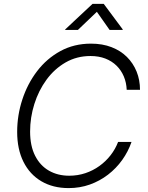

<svg xmlns="http://www.w3.org/2000/svg" viewBox="-20 -963 763 993"><path d="M335 9.8Q253.9 9.8 193.8 -25.6Q133.8 -61 101.3 -126.2Q68.8 -191.4 68.8 -280.8Q68.8 -366.7 95.5 -448.2Q122.1 -529.8 171.9 -595Q221.7 -660.2 292.2 -698.7Q362.8 -737.3 450.7 -737.3Q509.8 -737.3 556.6 -719.2Q603.5 -701.2 636.2 -668.7Q668.9 -636.2 686.5 -592.8Q704.1 -549.3 704.1 -498.5H635.3Q633.8 -535.6 620.4 -567.6Q606.9 -599.6 582.8 -623.3Q558.6 -647 524.7 -660.2Q490.7 -673.3 448.2 -673.3Q377 -673.3 319.3 -640.1Q261.7 -606.9 220.7 -551Q179.7 -495.1 157.7 -425.3Q135.7 -355.5 135.7 -282.7Q135.7 -208.5 161.6 -157.5Q187.5 -106.4 233.2 -80.3Q278.8 -54.2 337.9 -54.2Q381.8 -54.2 421.4 -67.4Q460.9 -80.6 494.1 -104.5Q527.3 -128.4 552 -160.2Q576.7 -191.9 590.8 -229H660.2Q643.1 -179.2 612.1 -135.7Q581.1 -92.3 538.6 -59.6Q496.1 -26.9 444.6 -8.5Q393.1 9.8 335 9.8ZM382.8 -808.1H316.9L317.4 -811L458.5 -942.9H516.6L614.7 -811L614.3 -808.1H546.9L481 -901.9Z"/></svg>

Font: Inter 17pt Light
Style: Italic
Weight: 300
Italic angle: -9.3988°
Version: Version 4.001;git-66647c0bb